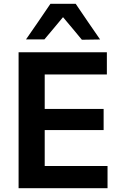

<svg xmlns="http://www.w3.org/2000/svg" viewBox="-20 -987 636 1007"><path d="M77.5 0V-713H540.5V-596.5H214.5V-415.5H523.5V-305H214.5V-116.5H544V0ZM409.5 -778.5Q385 -808 360.5 -837.5Q335.5 -867 310.5 -897Q286 -867.5 261.8 -838.5Q237.5 -809.5 213 -780.5H116.5Q148.5 -826.5 180.5 -873Q212 -919.5 244.5 -967H377Q409 -919.5 441 -872.8Q473 -826 505 -780Z"/></svg>

Font: Heraclito SemiBold
Style: Regular
Weight: 600
Designer: Kostas Bartsokas (font) & Cristiano Sobral (main changes)
Foundry: Kostas Bartsokas (font) & Cristiano Sobral (main changes)
Version: Version 1.00;July 8, 2020;FontCreator 13.0.0.2655 64-bit